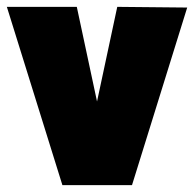

<svg xmlns="http://www.w3.org/2000/svg" viewBox="-20 -540 566 560"><path d="M322 -520 263 -244 204 -520H0L162 0H365L526 -518Z"/></svg>

Font: Arthouse Owned Black
Style: Regular
Weight: 900
Designer: Jeremy Tribby
Foundry: Tribby Type
Version: Version 1.000;PS 001.000;hotconv 1.0.88;makeotf.lib2.5.64775